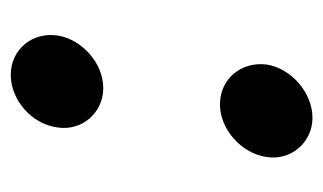

<svg xmlns="http://www.w3.org/2000/svg" viewBox="-142 -459 601 357"><g transform="rotate(-90 158.5 -280.5)"><path d="M173 -389C220 -389 264 -429 271 -474C278 -522 244 -561 198 -561C151 -561 106 -522 100 -474C93 -429 127 -389 173 -389ZM45 -85C38 -40 72 0 118 0C165 0 210 -40 217 -85C223 -133 190 -172 143 -172C97 -172 52 -133 45 -85Z"/></g></svg>

Font: Mluvka Medium
Style: Italic
Weight: 500
Italic angle: -8°
Designer: Modified by Jiří Krblich, Original typeface by Gumpita Rahayu
Foundry: Gumpita Rahayu & Jiří Krblich
Version: Version 2.000;Glyphs 3.1.1 (3134)